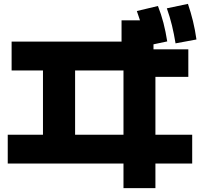

<svg xmlns="http://www.w3.org/2000/svg" viewBox="-20 -875 1040 992"><path d="M618 97V-30H20V-179H202V-511H40V-660H608V-770H773V-620H953V-478H783V-179H973V-30H783V97ZM368 -179H618V-511H368ZM735 -638Q726 -687 714.5 -730.5Q703 -774 687 -818L796 -844Q813 -801 824.5 -756.5Q836 -712 844 -661ZM887 -651Q879 -700 868.5 -743.5Q858 -787 842 -832L951 -855Q966 -811 977 -766Q988 -721 995 -671Z"/></svg>

Font: M PLUS 2 Thin ExtraBold
Style: Regular
Weight: 800
Version: Version 1.001